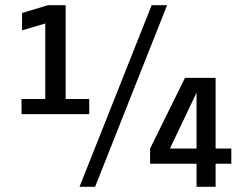

<svg xmlns="http://www.w3.org/2000/svg" viewBox="-20 -720 950 740"><path d="M63 -280V-338.5H154.5V-629.5L65 -603V-670L165 -700H233V-338.5H324V-280ZM286.5 0 564.5 -700H624L346.5 0ZM737.5 0V-89H558.5V-147.5L693 -420H811V-147.5H871.5V-89H811V0ZM635 -147.5H737.5V-374.5H743Z"/></svg>

Font: Trispace Thin
Style: Regular
Weight: 400
Version: Version 1.210